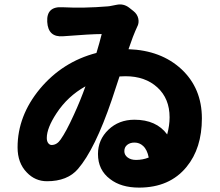

<svg xmlns="http://www.w3.org/2000/svg" viewBox="-20 -803 1002 874"><path d="M613 51Q531 51 481 12Q426 -29 426 -102Q426 -167 473.5 -212.5Q521 -258 592 -258Q692 -258 741 -191Q752 -232 752 -269Q752 -354 696.5 -405Q641 -456 551 -456Q533 -456 524 -455Q504 -393 489 -349Q412 -123 335 -34Q287 22 194 22Q140 22 102 -18Q60 -61 60 -132Q60 -276 162 -399Q265 -522 419 -562Q433 -608 443 -648Q396 -648 268 -638Q199 -632 195 -703.5Q191 -775 265 -770Q362 -765 470 -774Q473 -774 479 -775Q499 -779 510 -781Q542 -788 568 -768L587 -753Q605 -739 609.5 -718.5Q614 -698 604 -680Q596 -663 585 -635Q582 -627 575.5 -608.5Q569 -590 565 -579Q713 -574 806 -488Q899 -401 899 -264Q899 -128 829 -43Q752 51 613 51ZM599 -75Q630 -75 657 -86Q650 -122 631 -139Q615 -154 592 -154Q572 -154 559 -143.5Q546 -133 546 -115Q546 -98 560 -87Q575 -75 599 -75ZM215 -143Q239 -143 256 -168Q281 -203 316 -280Q346 -345 369 -410Q288 -365 237 -287Q193 -220 193 -175Q193 -160 199.5 -151.5Q206 -143 215 -143Z"/></svg>

Font: GenSenRounded TW H
Style: Regular
Weight: 900
Version: Version 1.501;PS 1;hotconv 16.6.51;makeotf.lib2.5.65220